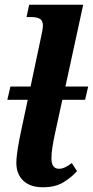

<svg xmlns="http://www.w3.org/2000/svg" viewBox="-20 -780 392 810"><path d="M161 10Q107 10 78 -18Q49 -46 49 -92Q49 -117 55 -154Q61 -191 71 -237L97 -359H11L24 -415H109L153 -623Q156 -636 158.5 -650Q161 -664 161 -673Q161 -692 149 -700Q137 -708 112 -708H92L103 -760H331L256 -415H352L339 -359H243L211 -212Q205 -184 201 -158Q197 -132 197 -112Q197 -68 229 -68Q241 -68 254 -74Q267 -80 283 -92L305 -58Q283 -33 248.5 -11.5Q214 10 161 10Z"/></svg>

Font: Noto Serif SemiCondensed
Style: Bold Italic
Weight: 700
Width: 4
Italic angle: -12°
Designer: Monotype Design Team
Foundry: Monotype Imaging Inc.
Version: Version 2.014